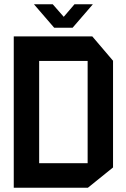

<svg xmlns="http://www.w3.org/2000/svg" viewBox="-20 -885 596 907"><path d="M165 -597V-713H416L514 -598V-597ZM45 2V-114H394V2ZM45 -114V-713H165V-114ZM394 2V-597H514V-94L395 2ZM236 -754 141 -864V-865H229L314 -768ZM237 -754 332 -865H418V-864L323 -754Z"/></svg>

Font: Foldit Medium
Style: Regular
Weight: 500
Version: Version 1.003